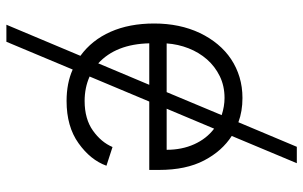

<svg xmlns="http://www.w3.org/2000/svg" viewBox="-198 -569 972 616"><g transform="rotate(90 288.0 -261.0)"><path d="M85.9 -416.2Q101.2 -448.2 122.3 -473.5Q143.5 -498.9 169.9 -516.5Q196.4 -534.1 227.6 -543.5Q258.9 -552.9 294.4 -552.9Q337.4 -552.9 372.2 -539.8L451 -727.3H503.6L416.2 -518.5Q440 -503.2 459.7 -481.2Q479.4 -459.2 494.7 -430Q525.2 -371.8 525.2 -285.2V-253.9H305.8L225.5 -62.5Q261.4 -46.5 304 -46.5Q333.1 -46.5 356.9 -53.3Q380.7 -60 399.1 -73.2Q436.1 -99.4 451.7 -136L511.7 -116.5Q493.3 -65.3 439.6 -27Q386 11.4 304 11.4Q246.8 11.4 203.1 -8.2L114 204.5H59.3L159.1 -33Q108.7 -69.6 82 -129.8Q55.4 -190 55.4 -269.5Q55.4 -351.9 85.9 -416.2ZM119.3 -309.7H275.6L349.4 -486.2Q321 -495.4 294.4 -495.4Q255.7 -495.4 224.4 -480.1Q193.2 -464.8 170.6 -439.1Q148.1 -413.4 134.9 -379.8Q121.8 -346.2 119.3 -309.7ZM119 -253.9Q121.4 -147 183.2 -90.2L252.1 -253.9ZM460.6 -309.7Q460.6 -358.7 442.8 -398.1Q425.1 -437.5 392.8 -462L328.8 -309.7Z"/></g></svg>

Font: Inter P Light
Style: Regular
Weight: 300
Designer: Rasmus Andersson
Foundry: rsms
Version: Version 3.018;git-588b23468